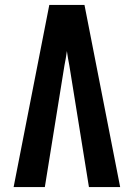

<svg xmlns="http://www.w3.org/2000/svg" viewBox="-20 -755 540 775"><path d="M35 0 179 -735H321L465 0H339L260 -490Q257 -505 254.5 -519.5Q252 -534 250 -549Q248 -534 245.5 -519.5Q243 -505 240 -490L161 0Z"/></svg>

Font: Iosevka SS04 Extrabold
Style: Regular
Weight: 800
Monospace: yes
Designer: Belleve Invis
Foundry: Belleve Invis
Version: Version 19.0.0; ttfautohint (v1.8.4)